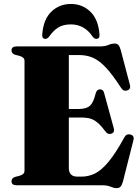

<svg xmlns="http://www.w3.org/2000/svg" viewBox="-20 -934 705 968"><path d="M38 -680Q38 -700 64 -700H483Q510 -700 526.2 -707.2Q542.5 -714.5 558 -714.5Q570.5 -714.5 577.2 -706.8Q584 -699 589 -680.5L634.5 -508Q641 -485 622.5 -478.5Q602 -471 589.5 -492.5Q545.5 -560.5 511.5 -595.8Q477.5 -631 446.5 -643.8Q415.5 -656.5 379.5 -656.5H327V-384.5H376.5Q415.5 -384.5 433.5 -401Q451.5 -417.5 462.5 -463.5Q468 -483.5 484.5 -483.5Q500.5 -483.5 505 -465L553.5 -288Q559 -266 542.5 -260.5Q525 -254 513.5 -269Q491.5 -298.5 473.5 -314.2Q455.5 -330 436 -335.8Q416.5 -341.5 388.5 -341.5H327V-88Q327 -43.5 370 -43.5H391.5Q426 -43.5 458.5 -59.2Q491 -75 526.8 -117.8Q562.5 -160.5 607 -241.5Q617 -260.5 636.5 -256Q659 -251 652.5 -226.5L600 -19.5Q595 -1.5 588.2 6.5Q581.5 14.5 568 14.5Q554 14.5 537.5 7.2Q521 0 494 0H64Q38 0 38 -20Q38 -36 56 -42L79 -48Q103.5 -55 103.5 -72.5V-627.5Q103.5 -645 79 -652L56 -658Q38 -664 38 -680ZM337.5 -811Q298.5 -811 273.5 -795.2Q248.5 -779.5 228 -750Q218.5 -738 209.5 -738Q190.5 -738 193 -761.5Q199 -837 239.2 -875.5Q279.5 -914 337.5 -914Q395 -914 435.2 -875.5Q475.5 -837 481.5 -761.5Q484 -738 465 -738Q455.5 -738 446.5 -750Q405.5 -811 337.5 -811Z"/></svg>

Font: Fraunces 72pt S000 Black
Style: Regular
Weight: 900
Version: Version 1.000; ttfautohint (v1.8.3)